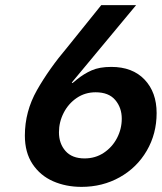

<svg xmlns="http://www.w3.org/2000/svg" viewBox="-20 -720 631 749"><path d="M77 -191Q77 -285 124 -368Q171 -451 243 -536L375 -700H511L260 -398L263 -396L280 -410Q307 -432 337.5 -445.5Q368 -459 414 -459Q497 -459 544 -409.5Q591 -360 591 -279Q591 -198 552.5 -132Q514 -66 447 -28.5Q380 9 298 9Q237 9 187 -13Q137 -35 107 -80Q77 -125 77 -191ZM455 -257Q455 -300 429.5 -330Q404 -360 353 -360Q312 -360 279.5 -338Q247 -316 228.5 -280Q210 -244 210 -204Q210 -160 235.5 -131Q261 -102 310 -102Q352 -102 385 -124Q418 -146 436.5 -181.5Q455 -217 455 -257Z"/></svg>

Font: Be Vietnam
Style: Bold Italic
Weight: 700
Italic angle: -9.66701°
Designer: Gabriel Lam
Foundry: TypeRant
Version: Version 3.000